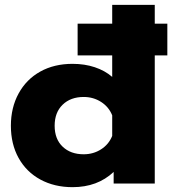

<svg xmlns="http://www.w3.org/2000/svg" viewBox="-20 -759 727 794"><path d="M672 -530H620V0H450V-48Q383 15 280 15Q205 15 147 -16.5Q89 -48 57 -105.5Q25 -163 25 -239Q25 -314 57 -372.5Q89 -431 146.5 -463Q204 -495 280 -495Q330 -495 372 -481Q414 -467 444 -441V-530H301V-661H444V-739H620V-661H672ZM444 -282Q430 -317 398 -337.5Q366 -358 326 -358Q272 -358 239 -326Q206 -294 206 -239Q206 -184 239 -152.5Q272 -121 326 -121Q366 -121 398 -141.5Q430 -162 444 -197Z"/></svg>

Font: Prompt
Style: Bold
Weight: 700
Designer: Katatrad Team
Foundry: CadsonDemak
Version: Version 1.000